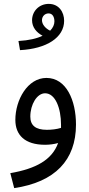

<svg xmlns="http://www.w3.org/2000/svg" viewBox="-20 -738 458 988"><path d="M83 -480C220 -487 310 -545 310 -631C310 -676 283 -718 231 -718C180 -718 145 -679 145 -634C145 -597 168 -571 199 -554C170 -540 129 -530 75 -527ZM196 -634C196 -653 210 -669 230 -669C250 -669 260 -651 260 -628C260 -612 253 -595 238 -580C213 -592 196 -613 196 -634ZM53 230C263 199 371 86 371 -97C371 -222 321 -337 219 -337C122 -337 59 -224 59 -121C59 -43 108 7 212 7C234 7 258 4 279 -2C248 84 166 130 33 153ZM136 -138C136 -200 170 -258 212 -258C265 -258 294 -181 294 -96C294 -91 294 -85 294 -80C272 -73 245 -70 221 -70C164 -70 136 -92 136 -138Z"/></svg>

Font: Noto Sans Arabic UI SmCn
Style: Regular
Weight: 400
Width: 4
Designer: Monotype Design Team, Nadine Chahine and Nizar Qandah
Foundry: Monotype Imaging Inc.
Version: Version 2.010